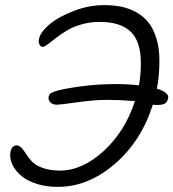

<svg xmlns="http://www.w3.org/2000/svg" viewBox="-20 -690 681 754"><path d="M207 43.9Q162.1 43.9 125.5 32.5Q88.9 21 66.4 2.7Q43.9 -15.6 32 -37.1Q20 -58.6 20 -80.1Q20 -97.7 26.6 -108.4Q33.2 -119.1 44.9 -119.1Q56.2 -119.1 64.9 -109.1Q73.7 -99.1 83 -84.5Q92.3 -69.8 105.7 -55.4Q119.1 -41 147 -30.8Q174.8 -20.5 213.9 -20Q303.7 -20 387.7 -97.4Q471.7 -174.8 509.8 -293Q447.3 -297.9 402.8 -297.9Q350.6 -297.9 283 -288.3Q215.3 -278.8 204.1 -278.8Q186.5 -278.8 177.5 -288.3Q168.5 -297.9 170.9 -310.1Q172.4 -317.9 177.5 -322.3Q182.6 -326.7 195.8 -331.1Q222.7 -340.3 291.5 -350.1Q360.4 -359.9 438 -359.9Q481 -359.9 525.9 -355Q533.2 -397 533.2 -441.9Q533.2 -526.9 493.4 -565.4Q453.6 -604 371.1 -604Q334 -604 299.3 -594Q264.6 -584 241.2 -569.3Q217.8 -554.7 199 -540.3Q180.2 -525.9 167.5 -515.9Q154.8 -505.9 148.9 -505.9Q139.6 -505.9 135 -515.4Q130.4 -524.9 132.8 -536.1Q138.7 -566.9 184.1 -602.1Q213.4 -625 270.8 -647.5Q328.1 -669.9 391.1 -669.9Q427.7 -669.9 459 -663.1Q490.2 -656.2 517.8 -640.4Q545.4 -624.5 564.5 -599.9Q583.5 -575.2 594.7 -537.6Q606 -500 606 -452.1Q606 -392.1 596.2 -341.8Q619.6 -335 631.3 -325.2Q643.1 -315.4 640.1 -303.2Q637.2 -289.1 627.2 -283.4Q617.2 -277.8 598.1 -277.8Q585.9 -277.8 580.1 -278.8Q535.2 -136.2 430.7 -46.1Q326.2 43.9 207 43.9Z"/></svg>

Font: Shantell Sans Bouncy
Style: Italic
Weight: 300
Italic angle: -11.31°
Designer: Stephen Nixon, Anya Danilova, Shantell Martin
Foundry: Arrow Type
Version: Version 1.006;[9816181b4]